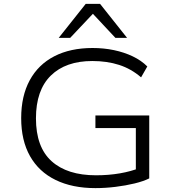

<svg xmlns="http://www.w3.org/2000/svg" viewBox="-20 -960 901 988"><path d="M471 8Q352 8 266 -34Q180 -76 134.5 -156.5Q89 -237 89 -352Q89 -466 133 -547Q177 -628 259.5 -670.5Q342 -713 456 -713Q514 -713 566.5 -702Q619 -691 663 -670Q707 -649 738 -618L706 -562Q655 -606 593 -626Q531 -646 455 -646Q318 -646 241.5 -571Q165 -496 165 -351Q165 -203 245.5 -130.5Q326 -58 474 -58Q539 -58 597 -68Q655 -78 702 -97L679 -56V-301H471V-366H748V-42Q718 -27 672.5 -16Q627 -5 574.5 1.5Q522 8 471 8ZM282 -765 421 -940H495L634 -765H574L458 -889L341 -765Z"/></svg>

Font: Nunito Sans 7pt SemiExpanded Light
Style: Regular
Weight: 300
Width: 6
Designer: Vernon Adams
Foundry: Vernon Adams
Version: Version 3.101;gftools[0.9.27]